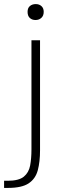

<svg xmlns="http://www.w3.org/2000/svg" viewBox="-38 -724 298 940"><path d="M-18 196V161H0Q54 161 78.5 141Q103 121 109.5 86.5Q116 52 116 8V-527H158V12Q158 68 147 109.5Q136 151 102.5 173.5Q69 196 1 196ZM136 -626Q119 -626 108 -636Q97 -646 97 -666Q97 -685 108.5 -694.5Q120 -704 137 -704Q154 -704 165 -694Q176 -684 176 -666Q176 -647 164.5 -636.5Q153 -626 136 -626Z"/></svg>

Font: Onest Thin
Style: Regular
Weight: 250
Designer: Dmitri Voloshin, Andrey Kudryavtsev
Foundry: Dmitri Voloshin, Andrey Kudryavtsev
Version: Version 1.000;gftools[0.9.33]